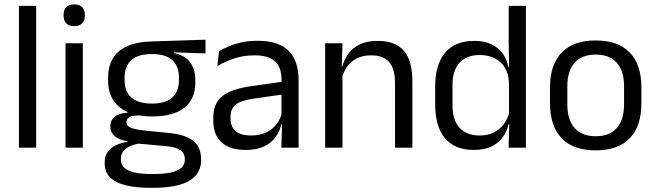

<svg xmlns="http://www.w3.org/2000/svg" viewBox="-20 -690 3063 897"><path d="M68.5 0V-662.5H149V0Z M286 0V-488H367V0ZM326.5 -568Q301.5 -568 289.2 -581.2Q277 -594.5 277 -617.5V-620Q277 -643.5 289.2 -656.5Q301.5 -669.5 326.5 -669.5Q351.5 -669.5 364 -656.5Q376.5 -643.5 376.5 -620V-617.5Q376.5 -594 364 -581Q351.5 -568 326.5 -568Z M691 -146Q591.5 -146 538.2 -189.5Q485 -233 485 -314V-326.5Q485 -377 505.8 -414.5Q526.5 -452 572 -473.2Q617.5 -494.5 691 -496.5L940 -504.5V-440.5L793 -445.5L792.5 -442Q827 -435 849 -418Q871 -401 881.8 -375.5Q892.5 -350 892.5 -316V-305Q892.5 -227.5 841.5 -186.8Q790.5 -146 691 -146ZM687.5 123H699Q744 123 776.2 116.2Q808.5 109.5 826 95Q843.5 80.5 843.5 56.5V54.5Q843.5 26.5 823.2 11.8Q803 -3 754 -7.5L616 -20L639 -21Q611 -17 589.8 -8Q568.5 1 556.5 15.8Q544.5 30.5 544.5 52.5V53.5Q544.5 79 562 94.5Q579.5 110 611.5 116.5Q643.5 123 687.5 123ZM683 187.5Q617 187.5 569.2 176.2Q521.5 165 495.2 139.8Q469 114.5 469 72V70Q469 40 483.2 20Q497.5 0 521.8 -11.5Q546 -23 576 -27L575.5 -30Q534.5 -37 515 -54.2Q495.5 -71.5 495.5 -99V-99.5Q495.5 -118.5 504.2 -132Q513 -145.5 530.8 -153.5Q548.5 -161.5 576 -163.5V-173.5L669 -150L631 -151Q597 -150.5 584 -142.8Q571 -135 571 -119.5V-119Q571 -102.5 589.5 -94Q608 -85.5 652.5 -80.5L771 -68.5Q848.5 -60.5 884 -31.2Q919.5 -2 919.5 55V57.5Q919.5 103 892.5 132Q865.5 161 816 174.2Q766.5 187.5 697.5 187.5ZM690 -206Q732 -206 759.8 -218.2Q787.5 -230.5 801.8 -255.2Q816 -280 816 -316V-328Q816 -363 802.2 -387.5Q788.5 -412 761 -424.8Q733.5 -437.5 692 -437.5H689Q644 -437.5 615.8 -423.8Q587.5 -410 574.8 -385.2Q562 -360.5 562 -327.5V-316Q562 -280 576.2 -255.5Q590.5 -231 619 -218.5Q647.5 -206 690 -206Z M1294.5 0 1298 -118.5 1295 -131V-286.5L1295.5 -315Q1295.5 -374.5 1265.2 -403Q1235 -431.5 1169.5 -431.5Q1117 -431.5 1073.2 -416.5Q1029.5 -401.5 995.5 -381.5L1003 -450.5Q1022 -462 1048.2 -473.2Q1074.5 -484.5 1108.2 -492Q1142 -499.5 1182.5 -499.5Q1235 -499.5 1271.8 -486.8Q1308.5 -474 1331.2 -450Q1354 -426 1364.5 -392Q1375 -358 1375 -316V0ZM1126.5 10.5Q1054 10.5 1015.2 -24.8Q976.5 -60 976.5 -125.5V-140Q976.5 -207.5 1018.2 -240.8Q1060 -274 1151 -287L1305.5 -309L1310 -250L1161 -228.5Q1105 -220.5 1081 -201.2Q1057 -182 1057 -144.5V-136.5Q1057 -98 1080.8 -77.5Q1104.5 -57 1152 -57Q1194 -57 1224 -71.5Q1254 -86 1272.5 -110.5Q1291 -135 1297.5 -165L1310 -110H1294.5Q1287.5 -78 1268.2 -50.5Q1249 -23 1214.5 -6.2Q1180 10.5 1126.5 10.5Z M1825.5 0V-303.5Q1825.5 -343 1814.8 -371.5Q1804 -400 1779.8 -415.8Q1755.5 -431.5 1713.5 -431.5Q1675 -431.5 1646.8 -417Q1618.5 -402.5 1601 -377.8Q1583.5 -353 1576.5 -321.5L1562 -379H1579.5Q1587.5 -412 1607.5 -439.2Q1627.5 -466.5 1661.2 -482.8Q1695 -499 1744 -499Q1802 -499 1837.8 -477Q1873.5 -455 1890 -413.8Q1906.5 -372.5 1906.5 -312.5V0ZM1499 0V-488H1580L1576.5 -371L1580 -366.5V0Z M2193 10.5Q2105 10.5 2059 -44Q2013 -98.5 2013 -203V-283.5Q2013 -388.5 2059.5 -443.8Q2106 -499 2196.5 -499Q2241.5 -499 2274.5 -483.8Q2307.5 -468.5 2328 -441Q2348.5 -413.5 2355.5 -376H2382L2358 -301.5Q2356.5 -344.5 2338.8 -373.8Q2321 -403 2290.8 -418Q2260.5 -433 2221.5 -433Q2159.5 -433 2126.8 -397Q2094 -361 2094 -291V-198Q2094 -129 2126.8 -93Q2159.5 -57 2221.5 -57Q2258.5 -57 2287 -71.2Q2315.5 -85.5 2334.2 -110.8Q2353 -136 2360 -168L2380 -110H2356Q2349 -77 2329.2 -49.5Q2309.5 -22 2276.2 -5.8Q2243 10.5 2193 10.5ZM2356 0 2359.5 -118 2358 -144V-348L2358.5 -365L2356.5 -503.5V-662.5H2437V0Z M2763 12.5Q2658 12.5 2603.8 -44.2Q2549.5 -101 2549.5 -207.5V-282Q2549.5 -388 2604 -444.5Q2658.5 -501 2763 -501Q2868 -501 2922.2 -444.5Q2976.5 -388 2976.5 -282V-207.5Q2976.5 -101 2922.2 -44.2Q2868 12.5 2763 12.5ZM2763 -53.5Q2828 -53.5 2861.8 -92Q2895.5 -130.5 2895.5 -203V-286.5Q2895.5 -358.5 2861.8 -396.8Q2828 -435 2763 -435Q2698.5 -435 2664.5 -396.8Q2630.5 -358.5 2630.5 -286.5V-203Q2630.5 -130.5 2664.5 -92Q2698.5 -53.5 2763 -53.5Z"/></svg>

Font: Anek Gujarati
Style: Regular
Weight: 400
Designer: Mrunmayee Ghaisas (Gujarati), Yesha Goshar (Latin)
Foundry: Ek Type
Version: Version 1.003